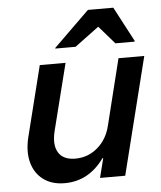

<svg xmlns="http://www.w3.org/2000/svg" viewBox="-52 -762 686 816"><g transform="rotate(-5 291.0 -353.5)"><path d="M191.7 9.2Q136.7 9.2 100.4 -17.9Q64.2 -45 51.7 -92.1Q39.2 -139.2 54.2 -200L129.2 -500H239.2L167.5 -215Q153.3 -156.7 173.8 -123.8Q194.2 -90.8 245 -90.8Q299.2 -90.8 340 -125.4Q380.8 -160 395 -217.5L465 -500H575L450 0H342.5L363.3 -82.5H360Q294.2 9.2 191.7 9.2ZM200.8 -564.2 201.7 -567.5 353.3 -715.8H461.7L540 -567.5L539.2 -564.2H457.5L390.8 -640.8L287.5 -564.2Z"/></g></svg>

Font: Funnel Sans Medium
Style: Italic
Weight: 500
Italic angle: -14.036°
Version: Version 1.000; Beta; Release 5; Build 24; ttfautohint (v1.8.